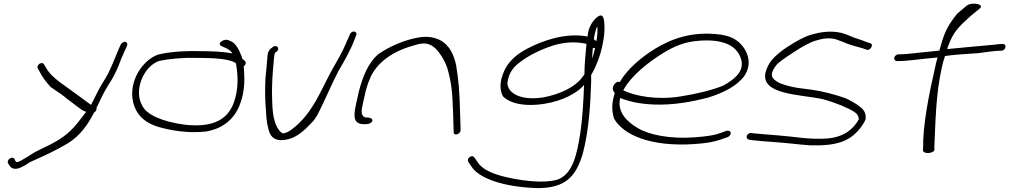

<svg xmlns="http://www.w3.org/2000/svg" viewBox="-20 -740 5388 1025"><path d="M23 131 28 140C37 155 50 166 78 159C97 153 123 138 139 126C209 95 275 65 339 27C409 -15 451 -78 482 -139C489 -143 493 -148 495 -155C496 -158 495 -161 495 -164C504 -181 511 -197 519 -214C536 -249 555 -282 573 -309C595 -345 611 -382 627 -426L647 -471L658 -495C664 -510 651 -523 637 -514C632 -511 627 -508 625 -503L614 -479C591 -425 571 -369 543 -322C516 -282 491 -230 466 -180C444 -196 421 -213 395 -232L351 -264C337 -275 320 -286 301 -300C267 -326 241 -350 226 -378L215 -396C205 -415 172 -394 182 -374L193 -355C208 -326 225 -303 251 -275L304 -239C319 -229 331 -218 345 -207C359 -197 371 -188 382 -179C405 -164 412 -152 440 -143C410 -105 389 -73 354 -40C310 2 256 29 198 56C155 76 126 99 98 114C86 121 67 132 62 119L58 110C48 90 13 112 23 131Z M714 -348C674 -273 681 -202 705 -155C723 -118 759 -82 827 -62C891 -44 982 -27 1080 -38C1171 -53 1235 -107 1263 -189C1286 -249 1286 -314 1283 -361L1281 -385C1291 -393 1296 -406 1288 -414L1273 -427C1272 -435 1269 -442 1266 -448C1257 -474 1239 -505 1219 -517L1203 -524C1176 -538 1135 -507 1162 -494L1178 -487C1189 -483 1204 -475 1215 -463C1217 -461 1218 -458 1220 -455C1175 -464 1113 -467 1041 -467C955 -469 878 -462 826 -449C781 -435 738 -393 714 -348ZM723 -226C714 -306 765 -394 831 -415C882 -426 957 -433 1031 -431C1132 -431 1207 -425 1239 -403L1241 -393C1250 -339 1255 -269 1229 -194C1198 -108 1126 -57 969 -74C852 -89 762 -126 739 -177C731 -192 725 -208 723 -226Z M1408 -442C1406 -406 1401 -363 1397 -321C1394 -265 1395 -198 1400 -146C1402 -100 1408 -56 1422 -25C1434 -4 1456 19 1520 3C1567 -9 1607 -46 1636 -77C1656 -95 1668 -114 1679 -135C1715 -206 1749 -288 1786 -359C1818 -414 1855 -478 1876 -538L1881 -551C1883 -556 1884 -560 1882 -564C1875 -577 1855 -573 1848 -557L1843 -544C1839 -535 1832 -522 1825 -504C1807 -461 1779 -413 1754 -370C1695 -264 1650 -132 1536 -48C1524 -39 1506 -28 1489 -28C1484 -31 1476 -36 1470 -45C1432 -94 1434 -174 1432 -243C1432 -295 1435 -348 1440 -398C1442 -423 1443 -439 1447 -457C1453 -462 1463 -467 1465 -476C1467 -485 1461 -494 1451 -494C1446 -494 1442 -493 1438 -490C1421 -479 1410 -468 1408 -442Z M1882 -190C1873 -150 1866 -108 1883 -91C1891 -82 1904 -77 1920 -77H1933C1950 -77 1966 -85 1968 -95C1970 -105 1958 -113 1941 -113H1931C1901 -123 1911 -158 1918 -190L1932 -253C1938 -274 1944 -295 1954 -318C1986 -401 2073 -465 2181 -495C2219 -507 2249 -515 2280 -499C2296 -491 2311 -477 2325 -458C2341 -436 2356 -410 2367 -380C2392 -294 2395 -243 2399 -133L2402 -36C2401 -11 2438 -23 2439 -45L2436 -142C2433 -254 2429 -305 2415 -392C2404 -444 2381 -501 2325 -528C2271 -552 2223 -545 2159 -527C2098 -508 2042 -481 1997 -449C1944 -401 1917 -331 1896 -253Z M2478 112C2477 117 2478 121 2480 124L2501 155C2544 213 2666 257 2840 264C3003 268 3056 197 3091 81C3126 -52 3132 -191 3136 -306V-321C3136 -326 3135 -333 3136 -340C3162 -383 3186 -445 3197 -503C3205 -539 3208 -576 3207 -600C3206 -625 3205 -674 3173 -652C3143 -632 3119 -590 3117 -545C2996 -568 2871 -520 2798 -482C2736 -450 2694 -411 2672 -362C2647 -307 2646 -260 2665 -226C2698 -191 2774 -168 2887 -186C2981 -201 3059 -241 3098 -286C3095 -209 3090 -106 3077 -24C3060 83 3038 192 2953 220C2885 238 2789 227 2717 213C2626 196 2559 169 2534 131L2512 100C2510 97 2505 94 2500 94C2491 94 2480 102 2478 112ZM2689 -297C2694 -342 2714 -377 2753 -406C2799 -442 2864 -475 2933 -497C2998 -517 3054 -518 3111 -506C3106 -460 3100 -392 3100 -343L3088 -327C3052 -277 2972 -237 2880 -220C2758 -201 2689 -244 2689 -297ZM3159 -573C3161 -583 3164 -592 3169 -599C3170 -576 3170 -553 3164 -520C3160 -523 3156 -528 3150 -530C3152 -545 3155 -560 3159 -573ZM3145 -485C3149 -483 3153 -483 3157 -484C3153 -466 3148 -447 3141 -427C3142 -448 3143 -468 3145 -485Z M3258 -287C3245 -270 3254 -253 3262 -243L3261 -240C3244 -183 3246 -149 3258 -107C3308 -19 3454 45 3689 29C3759 24 3795 16 3824 6L3865 -8C3870 -10 3874 -14 3877 -18C3889 -34 3874 -45 3860 -42L3818 -27C3792 -18 3754 -12 3689 -7C3557 3 3446 -20 3385 -56C3322 -93 3274 -145 3291 -217C3338 -198 3394 -185 3472 -182C3578 -178 3678 -198 3757 -218C3845 -245 3917 -282 3956 -338C3993 -397 3974 -452 3950 -486C3928 -516 3899 -544 3829 -555C3675 -576 3563 -532 3476 -479C3402 -434 3324 -366 3289 -302C3275 -308 3264 -296 3258 -287ZM3307 -258 3312 -266C3351 -336 3442 -409 3519 -456C3578 -492 3634 -518 3718 -523C3837 -531 3894 -497 3918 -462C3935 -437 3954 -396 3926 -352C3907 -324 3873 -300 3841 -283C3780 -258 3699 -239 3612 -225C3487 -205 3369 -227 3307 -258Z M3976 -26C3961 -17 3964 2 3977 5L3992 8C4019 11 4070 16 4121 19C4181 23 4247 32 4307 36C4452 40 4512 10 4558 -39C4573 -55 4594 -83 4601 -104C4605 -138 4589 -158 4567 -173C4559 -180 4548 -187 4535 -194C4522 -201 4509 -210 4485 -219C4433 -236 4376 -252 4314 -261L4237 -271C4198 -277 4147 -291 4127 -305C4108 -318 4096 -329 4102 -353C4106 -364 4113 -377 4124 -392C4135 -406 4168 -429 4218 -462C4267 -494 4306 -514 4331 -522C4369 -534 4404 -540 4440 -531L4481 -516C4513 -501 4553 -491 4586 -482L4606 -475C4626 -466 4647 -505 4626 -509L4605 -516C4593 -521 4582 -525 4567 -530C4531 -540 4510 -554 4474 -564C4417 -577 4367 -571 4308 -554C4274 -544 4229 -520 4175 -484C4123 -448 4099 -421 4089 -404C4078 -386 4071 -369 4067 -354C4039 -234 4248 -237 4371 -211C4441 -192 4506 -165 4540 -143C4556 -133 4563 -123 4565 -103C4536 -51 4487 -10 4401 -1C4303 7 4220 -11 4137 -17C4087 -20 4035 -26 4005 -28L3991 -30C3986 -31 3981 -29 3976 -26Z M4754 -432C4752 -422 4759 -414 4768 -414H4776C4830 -414 4896 -426 4985 -433C4980 -416 4976 -399 4972 -380C4939 -235 4906 -71 4908 52L4907 62C4909 86 4970 79 4969 57L4968 47C4974 -78 4975 -235 5008 -380C5013 -401 5018 -422 5025 -441C5080 -449 5141 -452 5200 -456C5242 -461 5288 -469 5316 -469H5325C5335 -469 5345 -476 5347 -486C5350 -497 5345 -505 5334 -505H5325C5319 -505 5305 -504 5283 -501C5238 -497 5127 -487 5037 -478C5039 -485 5039 -491 5043 -497C5069 -569 5098 -597 5161 -654L5212 -696C5237 -719 5164 -730 5141 -710L5090 -667C5044 -609 5025 -576 5003 -499C5000 -490 4998 -480 4995 -470C4981 -469 4965 -467 4949 -465C4878 -459 4825 -450 4783 -450H4776C4766 -450 4756 -441 4754 -432Z"/></svg>

Font: Stray Cat
Style: SuExtObl
Weight: 400
Version: Version 1.0